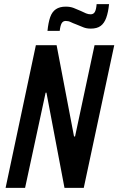

<svg xmlns="http://www.w3.org/2000/svg" viewBox="-20 -906 571 926"><path d="M7 0 153 -688H253L337 -248H342L436 -688H531L384 0H291L204 -459H200L101 0ZM209 -757Q213 -797 222 -823Q231 -849 249.5 -861.5Q268 -874 297 -874Q319 -874 335.5 -867.5Q352 -861 370 -853Q384 -846 395 -841.5Q406 -837 417 -837Q431 -837 437.5 -848.5Q444 -860 446 -886H506Q502 -847 492.5 -820.5Q483 -794 465.5 -781Q448 -768 418 -768Q397 -768 381.5 -774.5Q366 -781 346 -789Q332 -794 321 -799.5Q310 -805 297 -805Q284 -805 277.5 -794Q271 -783 268 -757Z"/></svg>

Font: Saira Condensed Medium
Style: Italic
Weight: 500
Width: 3
Italic angle: -12°
Designer: Hector Gatti with collaboration of the Omnibus-Type team
Foundry: Omnibus-Type
Version: Version 1.101